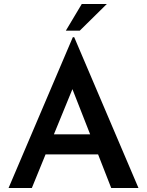

<svg xmlns="http://www.w3.org/2000/svg" viewBox="-20 -945 739 965"><path d="M23 0 346 -758H353L676 0H539L473 -169H209L140 0ZM251 -270H433L344 -497ZM517 -925 381 -791H311L391 -925Z"/></svg>

Font: Reem Kufi Medium
Style: Regular
Weight: 500
Designer: Khaled Hosny
Version: Version 1.001